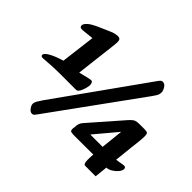

<svg xmlns="http://www.w3.org/2000/svg" viewBox="-152 -932 1185 1185"><g transform="rotate(45 441.0 -339.0)"><path d="M26 -284Q26 -299 58 -317Q90 -335 144 -351L172 -576L96 -568Q80 -567 74.5 -571.5Q69 -576 69 -584Q69 -598 87.5 -615Q106 -632 149 -651L222 -683Q237 -690 250.5 -693Q264 -696 276 -696Q295 -696 298 -680.5Q301 -665 296 -629L265 -368L322 -382Q333 -384 339.5 -385.5Q346 -387 350 -387Q358 -387 362.5 -380Q367 -373 367 -359Q367 -350 362 -331Q357 -312 348 -295.5Q339 -279 326 -279H181Q156 -279 125 -277.5Q94 -276 70.5 -274Q47 -272 43 -272Q26 -272 26 -284ZM685 -583 270 -10Q260 3 254.5 10.5Q249 18 236 18Q223 18 210.5 1.5Q198 -15 198 -28Q198 -41.1 206.1 -55.1Q214.1 -69.2 227.2 -88.3L642.9 -671.9Q652 -685 657.5 -689Q663 -693 670 -693Q688 -693 699.5 -674Q711 -655 711 -642Q711 -623 702 -608.5Q693 -594 685 -583ZM484 -125Q485 -135 489.5 -145Q494 -155 501 -163L683 -371Q706 -397 719.5 -401.5Q733 -406 752 -406H799Q817 -406 823 -400.5Q829 -395 829 -378Q829 -356 826.5 -333Q824 -310 819 -267L789 13H698Q682 13 682 -24Q682 -49 684.5 -76.5Q687 -104 689 -126L715 -373L754 -349L549 -105L530 -146H758Q797 -146 828.4 -152Q859.9 -158 867 -158Q882 -158 882 -143Q882 -129 868.5 -112.5Q855 -96 835.5 -84Q816 -72 799 -72L519 -71Q494 -71 487 -75.5Q480 -80 481 -96Z"/></g></svg>

Font: Alkatra
Style: Regular
Weight: 400
Designer: Suman Bhandary
Version: Version 1.100;gftools[0.9.22]